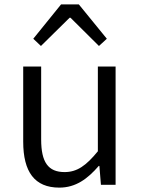

<svg xmlns="http://www.w3.org/2000/svg" viewBox="-20 -844 642 877"><path d="M251 13C326 13 380 -27 431 -86H434L441 0H508V-540H427V-153C373 -87 332 -58 275 -58C200 -58 168 -103 168 -207V-540H86V-197C86 -59 138 13 251 13ZM132 -667 167 -634 298 -763H302L432 -634L468 -667L340 -824H259Z"/></svg>

Font: ChiuKong Gothic CL Normal
Style: Regular
Weight: 350
Designer: Ryoko NISHIZUKA 西塚涼子 (kana, bopomofo & ideographs); Paul D. Hunt (Latin, Greek & Cyrillic); Sandoll Communications 산돌커뮤니
Foundry: Adobe
Version: Version 1.300